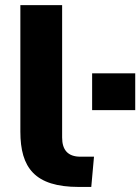

<svg xmlns="http://www.w3.org/2000/svg" viewBox="-20 -739 555 759"><path d="M291.5 0H340.8L351.6 -119.6H297.9C247.6 -119.6 225.6 -147 225.6 -195.3V-718.8H60.5V-218.8C60.5 -76.2 117.2 0 291.5 0ZM514.6 -303.7V-449.2H344.2V-303.7Z"/></svg>

Font: Winston ExtraBold
Style: Regular
Weight: 800
Designer: Vernon Adams, Kim Jin-seong, David Berlow, Cristiano Sobral
Foundry: The Winston Project Authors
Version: Version 3.004